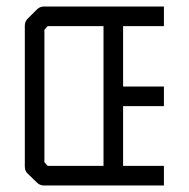

<svg xmlns="http://www.w3.org/2000/svg" viewBox="-20 -618 580 588"><path d="M482 -598V-538H357V-353H482V-293H357V-110H482V-50H114Q102 -50 93 -59L64 -87Q56 -95 56 -108V-539Q56 -552 64 -560L93 -589Q102 -598 114 -598ZM297 -538H126L116 -527V-121L126 -110H297Z"/></svg>

Font: 3270 Nerd Font Mono
Style: Regular
Weight: 400
Monospace: yes
Version: Version 3.0.1;Nerd Fonts 3.0.0